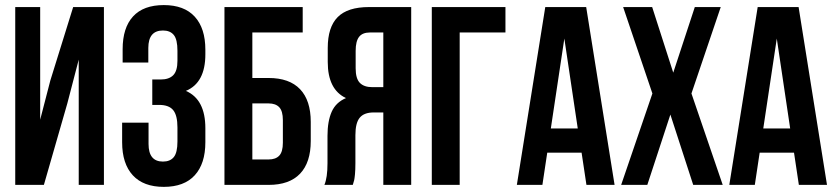

<svg xmlns="http://www.w3.org/2000/svg" viewBox="-20 -728 3287 756"><path d="M40 0V-700.2H138.2V-256.8L178.2 -411.1L268.1 -700.2H389.2V0H290V-493.2L245.1 -320.8L152.8 0Z M460.9 -168V-245.1H564.9V-161.1Q564.9 -91.8 621.6 -91.8Q649.9 -91.8 664.3 -109.4Q678.7 -127 678.7 -170.9V-226.1Q678.7 -273.9 661.9 -294.4Q645 -314.9 606.9 -314.9H579.6V-415H612.8Q645.5 -415 662.1 -431.9Q678.7 -448.7 678.7 -488.8V-527.8Q678.7 -572.8 664.3 -590.3Q649.9 -607.9 621.6 -607.9Q564 -607.9 564 -539.1V-481.9H462.9V-534.2Q462.9 -618.7 503.9 -663.3Q544.9 -708 625 -708Q705.1 -708 746.8 -662.4Q788.6 -616.7 788.6 -532.2V-514.2Q788.6 -401.9 711.9 -370.1Q788.6 -336.9 788.6 -223.1V-168Q788.6 -83.5 746.8 -37.8Q705.1 7.8 625 7.8Q544.9 7.8 502.9 -37.8Q460.9 -83.5 460.9 -168Z M863.8 0V-700.2H1171.9V-600.1H973.6V-420.9H1037.6Q1119.6 -420.9 1161.6 -376.7Q1203.6 -332.5 1203.6 -248V-172.9Q1203.6 -88.4 1161.6 -44.2Q1119.6 0 1037.6 0ZM973.6 -100.1H1037.6Q1065.4 -100.1 1079.6 -115.2Q1093.8 -130.4 1093.8 -166V-254.9Q1093.8 -290.5 1079.6 -305.7Q1065.4 -320.8 1037.6 -320.8H973.6Z M1257.3 0Q1269.5 -28.3 1269.5 -85V-192.9Q1269.5 -251 1286.1 -288.1Q1302.7 -325.2 1342.3 -341.8Q1270.5 -375.5 1270.5 -483.9V-539.1Q1270.5 -621.1 1309.6 -660.6Q1348.6 -700.2 1433.1 -700.2H1599.1V0H1489.3V-285.2H1451.2Q1413.6 -285.2 1396.5 -264.6Q1379.4 -244.1 1379.4 -195.8V-85.9Q1379.4 -59.1 1377.7 -41.7Q1376 -24.4 1374.5 -18.3Q1373 -12.2 1369.1 0ZM1380.4 -459Q1380.4 -418.5 1397 -401.6Q1413.6 -384.8 1446.3 -384.8H1489.3V-600.1H1436.5Q1407.2 -600.1 1393.8 -582.8Q1380.4 -565.4 1380.4 -527.8Z M1680.2 0V-700.2H1970.2V-600.1H1790V0Z M2015.1 0 2127 -700.2H2288.1L2399.9 0H2289.1L2270 -127H2134.8L2115.7 0ZM2148.9 -222.2H2254.9L2202.1 -576.2Z M2425.8 0 2548.8 -359.9 2433.6 -700.2H2547.9L2630.9 -441.9L2715.8 -700.2H2817.9L2702.6 -359.9L2825.7 0H2709.5L2619.6 -276.9L2528.8 0Z M2851.6 0 2963.4 -700.2H3124.5L3236.3 0H3125.5L3106.4 -127H2971.2L2952.1 0ZM2985.4 -222.2H3091.3L3038.6 -576.2Z"/></svg>

Font: Bebas Neue Bold
Style: Regular
Weight: 700
Designer: Ryoichi Tsunekawa
Foundry: Ryoichi Tsunekawa
Version: Version 1.300